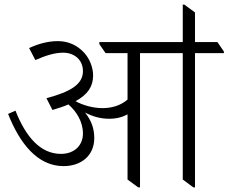

<svg xmlns="http://www.w3.org/2000/svg" viewBox="-20 -805 989 831"><path d="M255 -86C333 -86 388 -133 388 -207C388 -248 376 -283 348 -318C380 -301 415 -291 452 -291C484 -291 510 -298 532 -310V-28L578 6H586V-575H771V-28L817 6H824V-575H949V-582L921 -623H824V-751L778 -785H771V-623H410V-614L437 -575H532V-374C503 -349 465 -337 424 -337C383 -337 340 -349 307 -367C360 -396 383 -431 383 -478C383 -512 369 -549 345 -576C313 -611 274 -627 230 -627C191 -627 149 -617 106 -597L133 -545C176 -564 216 -577 253 -577C303 -577 339 -545 339 -497C339 -441 287 -408 181 -380L207 -329C233 -337 256 -344 276 -353C311 -323 339 -278 339 -227C339 -176 302 -139 244 -139C155 -139 92 -212 47 -326L15 -312C65 -185 142 -86 255 -86Z"/></svg>

Font: Noto Serif Devanagari Light
Style: Regular
Weight: 300
Designer: Universal Thirst, Indian Type Foundry and the Monotype Design Team
Foundry: Monotype Imaging Inc.
Version: Version 2.004